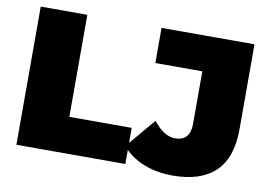

<svg xmlns="http://www.w3.org/2000/svg" viewBox="-76 -821 1344 958"><g transform="rotate(10 595.5 -342.0)"><path d="M57 0V-700H293V-183H609V0ZM851 16Q769 16 703 -10.5Q637 -37 593 -88L720 -238Q748 -203 775 -186Q802 -169 831 -169Q907 -169 907 -256V-522H669V-700H1140V-270Q1140 -125 1066.5 -54.5Q993 16 851 16Z"/></g></svg>

Font: Montserrat-Alt1 Black
Style: Regular
Weight: 900
Designer: Differentunic
Foundry: Differentunic
Version: Version 7.222